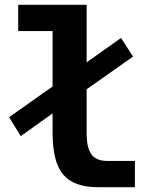

<svg xmlns="http://www.w3.org/2000/svg" viewBox="-20 -780 642 804"><path d="M391.1 3.9H544.9V-106H431.2C397.9 -106 376.5 -115.2 363.3 -132.8C349.6 -150.9 342.8 -181.2 342.8 -224.1V-406.2L537.1 -543L486.8 -621.1L342.8 -519V-759.8H56.2V-649.9H200.2V-418L18.1 -289.1L66.9 -210L200.2 -305.2V-224.1C200.2 -142.6 214.8 -84 244.6 -48.8C274.4 -13.7 323.2 3.9 391.1 3.9Z"/></svg>

Font: Hack
Style: Bold
Weight: 700
Monospace: yes
Designer: Christopher Simpkins
Foundry: Christopher Simpkins
Version: Version 2.010